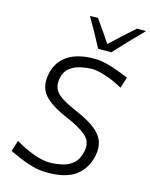

<svg xmlns="http://www.w3.org/2000/svg" viewBox="-141 -1057 904 1156"><g transform="rotate(15 311.5 -479.5)"><path d="M270 10Q219.5 10 174.8 -2.2Q130 -14.5 92.8 -31.2Q55.5 -48 27.5 -60.5L49.5 -128.5Q107 -94.5 164.5 -73.2Q222 -52 270.5 -52Q309.5 -53 347.5 -62Q385.5 -71 413.5 -96.2Q441.5 -121.5 452 -171.5Q464.5 -232 422.8 -268.8Q381 -305.5 297.5 -340.5Q192.5 -384.5 149.2 -435.2Q106 -486 123.5 -568Q139.5 -644 200.5 -685Q261.5 -726 366.5 -726Q403 -726 442.8 -716Q482.5 -706 519.5 -692Q556.5 -678 584 -667L562.5 -598Q500.5 -632 449 -647.5Q397.5 -663 371 -663Q332.5 -662 295.2 -653.5Q258 -645 230.8 -623.2Q203.5 -601.5 194.5 -560Q186.5 -521 198.5 -493.2Q210.5 -465.5 246.5 -442Q282.5 -418.5 345.5 -391.5Q424 -358 466 -323.8Q508 -289.5 520.5 -250.5Q533 -211.5 523.5 -164Q505.5 -80 445 -35Q384.5 10 270 10ZM371.5 -789.5Q349.5 -832.5 324.2 -877.8Q299 -923 273 -967.5L322.5 -969Q347 -934.5 371 -900.2Q395 -866 417.5 -831Q453.5 -865.5 490.2 -899.2Q527 -933 566 -967H623Q579 -922.5 537 -878.5Q495 -834.5 453.5 -789.5Z"/></g></svg>

Font: Commissioner Flair Light
Style: Italic
Weight: 300
Italic angle: -12°
Designer: Kostas Bartsokas
Foundry: Kostas Bartsokas
Version: Version 1.000; ttfautohint (v1.8.3)